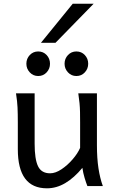

<svg xmlns="http://www.w3.org/2000/svg" viewBox="-20 -999 619 1031"><path d="M532.2 0H449.2Q442.4 -17.1 434.3 -43.7Q426.3 -70.3 422.4 -97.7Q377.9 -43.9 330.6 -15.9Q283.2 12.2 231.9 12.2Q75.7 12.2 75.7 -197.8Q75.7 -201.2 75.7 -222.2Q75.7 -243.2 75.7 -269.8Q75.7 -296.4 75.7 -317.4Q75.7 -338.4 75.7 -341.8Q75.7 -388.2 74.2 -421.1Q72.8 -454.1 65.9 -498H166V-227.1Q166 -144 184.3 -106.2Q202.6 -68.4 249 -68.4Q277.8 -68.4 310.3 -90.1Q342.8 -111.8 370.1 -143.6Q397.5 -175.3 410.2 -205.1V-341.8Q410.2 -374 409.7 -397.9Q409.2 -421.9 407 -445.1Q404.8 -468.3 400.4 -498H500.5V-219.7Q500.5 -148.9 508.8 -95Q517.1 -41 532.2 0ZM326.7 -656.7Q326.7 -684.1 345 -703.4Q363.3 -722.7 390.1 -722.7Q417.5 -722.7 435.5 -703.4Q453.6 -684.1 453.6 -656.7Q453.6 -629.9 435.5 -610.4Q417.5 -590.8 390.1 -590.8Q363.3 -590.8 345 -610.4Q326.7 -629.9 326.7 -656.7ZM121.6 -656.7Q121.6 -684.1 139.9 -703.4Q158.2 -722.7 185.1 -722.7Q212.4 -722.7 230.5 -703.4Q248.5 -684.1 248.5 -656.7Q248.5 -629.9 230.5 -610.4Q212.4 -590.8 185.1 -590.8Q158.2 -590.8 139.9 -610.4Q121.6 -629.9 121.6 -656.7ZM370.6 -979H482.9L277.8 -769H199.7Z"/></svg>

Font: Andika LitF DSA DSG
Style: Regular
Weight: 400
Designer: Victor Gaultney, Annie Olsen, Julie Remington, Don Collingsworth, Eric Hays, Becca Hirsbrunner
Foundry: SIL International
Version: Version 6.200 ; LitF DSA DSG; ttfautohint (v1.8.3.10-c5d8)